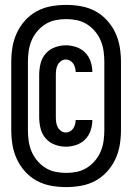

<svg xmlns="http://www.w3.org/2000/svg" viewBox="-20 -732 540 784"><path d="M250 32Q219 32 188.5 26.5Q158 21 131 6.5Q104 -8 83 -31Q62 -54 49 -82Q36 -110 31 -140Q26 -170 26 -201V-479Q26 -510 31 -540Q36 -570 49 -598Q62 -626 83 -649Q104 -672 131 -686.5Q158 -701 188.5 -706.5Q219 -712 250 -712Q281 -712 311.5 -706.5Q342 -701 369 -686.5Q396 -672 417 -649Q438 -626 451 -598Q464 -570 469 -540Q474 -510 474 -479V-201Q474 -170 469 -140Q464 -110 451 -82Q438 -54 417 -31Q396 -8 369 6.5Q342 21 311.5 26.5Q281 32 250 32ZM250 -26Q272 -26 294 -30.5Q316 -35 335 -47Q354 -59 368.5 -76.5Q383 -94 391.5 -114.5Q400 -135 403 -157Q406 -179 406 -201V-479Q406 -501 403 -523Q400 -545 391.5 -565.5Q383 -586 368.5 -603.5Q354 -621 335 -633Q316 -645 294 -649.5Q272 -654 250 -654Q228 -654 206 -649.5Q184 -645 165 -633Q146 -621 131.5 -603.5Q117 -586 108.5 -565.5Q100 -545 97 -523Q94 -501 94 -479V-201Q94 -179 97 -157Q100 -135 108.5 -114.5Q117 -94 131.5 -76.5Q146 -59 165 -47Q184 -35 206 -30.5Q228 -26 250 -26ZM249 -133Q226 -133 203.5 -141.5Q181 -150 166 -167.5Q151 -185 145.5 -208Q140 -231 140 -254V-426Q140 -449 145.5 -472Q151 -495 166 -512.5Q181 -530 203.5 -538.5Q226 -547 249 -547Q270 -547 291 -540Q312 -533 327.5 -517.5Q343 -502 350 -481Q357 -460 357 -438H289Q289 -447 286.5 -456Q284 -465 279 -472.5Q274 -480 266 -484.5Q258 -489 249 -489Q238 -489 229 -482.5Q220 -476 215.5 -467Q211 -458 209.5 -447.5Q208 -437 208 -426V-254Q208 -243 209.5 -232.5Q211 -222 215.5 -213Q220 -204 229 -197.5Q238 -191 249 -191Q258 -191 266 -195.5Q274 -200 279 -207.5Q284 -215 286.5 -224Q289 -233 289 -242H357Q357 -220 350 -199Q343 -178 327.5 -162.5Q312 -147 291 -140Q270 -133 249 -133Z"/></svg>

Font: Iosevka SS04 Extrabold
Style: Regular
Weight: 800
Monospace: yes
Designer: Belleve Invis
Foundry: Belleve Invis
Version: Version 19.0.0; ttfautohint (v1.8.4)